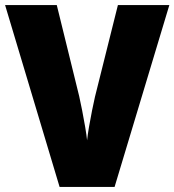

<svg xmlns="http://www.w3.org/2000/svg" viewBox="-20 -734 685 754"><path d="M645 -714 430 0H214L0 -714H203L291 -356Q296 -334 302.5 -301Q309 -268 314.5 -235.5Q320 -203 322 -183Q324 -203 329.5 -235.5Q335 -268 341.5 -300Q348 -332 353 -354L443 -714Z"/></svg>

Font: Noto Sans Myanmar SemiCondensed Black
Style: Regular
Weight: 900
Width: 4
Designer: Monotype Design Team
Foundry: Monotype Imaging Inc.
Version: Version 2.107; ttfautohint (v1.8.4.7-5d5b)